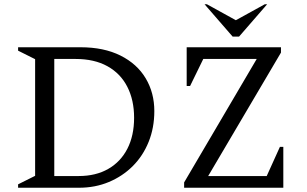

<svg xmlns="http://www.w3.org/2000/svg" viewBox="-20 -882 1441 902"><path d="M65 0V-16L145 -56V-604L65 -644V-660H358Q468 -660 546 -621Q624 -582 664.5 -514Q705 -446 705 -360Q705 -282 678.5 -216Q652 -150 604 -102Q556 -54 491.5 -27Q427 0 351 0ZM335 -605H235V-55H350Q430 -55 488.5 -88.5Q547 -122 578.5 -183.5Q610 -245 610 -329Q610 -412 578 -474.5Q546 -537 484.5 -571Q423 -605 335 -605ZM845 0V-25L1186 -605H935L873 -478H857V-660H1300V-635L958 -55H1233L1295 -192H1311V0ZM1073 -710 941 -862H952L1088 -787L1224 -862H1235L1103 -710Z"/></svg>

Font: Spectral SC
Style: Regular
Weight: 400
Designer: Jean-Baptiste Levee
Foundry: Production Type
Version: Version 2.001